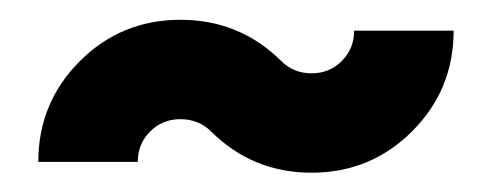

<svg xmlns="http://www.w3.org/2000/svg" viewBox="-20 -329 507 198"><path d="M270 -266.1Q282.7 -253.4 301.3 -253.4Q319.8 -253.4 332.5 -266.1Q345.2 -278.8 345.2 -297.4H447.8Q447.8 -236.3 405 -193.6Q362.3 -150.9 301.3 -150.9Q240.2 -150.9 197.3 -193.8Q184.6 -206.1 166 -206.1Q147.5 -206.1 134.8 -193.4Q122.1 -180.7 122.1 -162.1H19.5Q19.5 -223.1 62.3 -265.9Q105 -308.6 166 -308.6Q227.1 -308.6 270 -266.1Z"/></svg>

Font: NAYAKA
Style: Regular
Weight: 400
Designer: R.S. Wihananto
Foundry: R.S. Wihananto
Version: Version 1.92